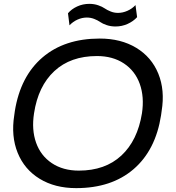

<svg xmlns="http://www.w3.org/2000/svg" viewBox="-20 -948 905 986"><path d="M573.2 -812Q548.8 -812 527.8 -819.1Q506.8 -826.2 494.4 -835Q481.9 -843.8 463.9 -850.8Q445.8 -857.9 425.8 -857.9Q401.4 -857.9 377.7 -847.2Q354 -836.4 336.9 -817.9L329.1 -879.9Q347.2 -901.4 376.2 -914.8Q405.3 -928.2 439 -928.2Q463.4 -928.2 484.4 -920.9Q505.4 -913.6 517.6 -905Q529.8 -896.5 547.9 -889.2Q565.9 -881.8 585.9 -881.8Q610.4 -881.8 634.5 -892.6Q658.7 -903.3 675.8 -921.9L684.1 -859.9Q664.6 -838.4 635.3 -825.2Q606 -812 573.2 -812ZM371.1 18.1Q262.2 18.1 183.8 -29.8Q105.5 -77.6 70.8 -163.1Q36.1 -248.5 53.2 -356L56.2 -377.9Q85 -556.2 198.2 -653.1Q311.5 -750 492.2 -750Q601.1 -750 679.7 -702.4Q758.3 -654.8 793 -569.8Q827.6 -484.9 810.1 -377.9L807.1 -356Q779.3 -176.8 666 -79.3Q552.7 18.1 371.1 18.1ZM384.8 -71.8Q520 -71.8 603.3 -149.2Q686.5 -226.6 709 -366.2Q721.7 -450.2 697.8 -517.1Q673.8 -584 616.5 -622.1Q559.1 -660.2 478 -660.2Q342.3 -660.2 259 -582.8Q175.8 -505.4 154.8 -366.2Q141.6 -282.2 165.3 -215.3Q189 -148.4 246.3 -110.1Q303.7 -71.8 384.8 -71.8Z"/></svg>

Font: Sora Italic
Style: Regular
Weight: 400
Designer: Jonathan Barnbrook, Julián Moncada
Foundry: Barnbrook Fonts
Version: Version 2.000